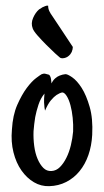

<svg xmlns="http://www.w3.org/2000/svg" viewBox="-20 -637 362 668"><path d="M300.8 -168Q298.8 -129.9 287.6 -97.7Q276.4 -65.4 256.8 -41.5Q237.3 -17.6 210.4 -3.9Q183.6 9.8 151.4 10.7Q123 11.7 98.1 -2.9Q73.2 -17.6 54.7 -43.9Q36.1 -70.3 26.9 -106.9Q17.6 -143.6 21.5 -186.5Q24.4 -236.3 40 -272Q55.7 -307.6 73.2 -331.1Q90.8 -354.5 106 -365.7Q121.1 -377 125 -378.9Q131.8 -381.8 137.7 -380.4Q143.6 -378.9 150.4 -377Q152.3 -376 154.3 -372.1Q158.2 -365.2 159.2 -346.7Q164.1 -357.4 171.9 -364.3Q179.7 -371.1 187.5 -374Q197.3 -377.9 207 -378.9Q213.9 -379.9 231 -368.2Q248 -356.4 264.2 -331.1Q280.3 -305.7 292 -265.1Q303.7 -224.6 300.8 -168ZM234.4 -179.7Q235.4 -203.1 232.9 -227.1Q230.5 -251 225.1 -271Q219.7 -291 211.9 -303.2Q204.1 -315.4 196.3 -315.4Q187.5 -313.5 176.8 -306.6Q168 -300.8 157.2 -288.1Q146.5 -275.4 136.7 -252Q135.7 -254.9 134.8 -262.7Q133.8 -269.5 133.3 -280.8Q132.8 -292 134.8 -311.5Q121.1 -294.9 113.8 -272.5Q106.4 -250 102.5 -229.5Q98.6 -205.1 96.7 -180.7Q95.7 -154.3 99.1 -128.9Q102.5 -103.5 110.8 -84Q119.1 -64.5 130.9 -52.7Q142.6 -41 159.2 -42Q175.8 -43 188.5 -55.7Q201.2 -68.4 210.9 -87.9Q220.7 -107.4 226.6 -131.8Q232.4 -156.2 234.4 -179.7ZM116.2 -604.5Q122.1 -607.4 127 -611.3Q131.8 -613.3 137.2 -615.7Q142.6 -618.2 147.5 -617.2Q147.5 -606.4 151.9 -597.7Q156.2 -588.9 162.1 -581.1L173.8 -563.5Q181.6 -552.7 195.3 -531.2Q209 -509.8 233.4 -473.6Q233.4 -465.8 229.5 -456.1Q227.5 -452.1 224.6 -448.2Q215.8 -437.5 204.1 -435.1Q192.4 -432.6 187.5 -437.5Q184.6 -439.5 170.9 -452.1Q157.2 -464.8 141.1 -481Q125 -497.1 110.8 -513.2Q96.7 -529.3 93.8 -538.1Q86.9 -555.7 95.2 -574.7Q103.5 -593.8 116.2 -604.5Z"/></svg>

Font: Rancho
Style: Regular
Weight: 400
Designer: Font Diner, Inc
Foundry: Font Diner, Inc
Version: Version 1.001